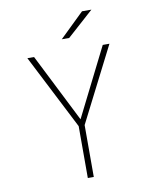

<svg xmlns="http://www.w3.org/2000/svg" viewBox="-96 -973 843 1046"><g transform="rotate(-10 325.0 -450.0)"><path d="M304 0V-287L93 -700H130L320.5 -322L510 -700H547L337 -287V0ZM336.5 -769H295.5L430.5 -900H482.5Z"/></g></svg>

Font: Trispace Thin Thin
Style: Regular
Weight: 250
Version: Version 1.210